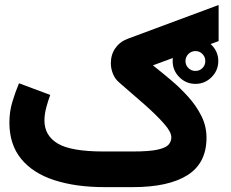

<svg xmlns="http://www.w3.org/2000/svg" viewBox="-20 -769 951 789"><path d="M689.5 -518.1Q689.5 -556.6 717 -584.2Q744.6 -611.8 783.2 -611.8Q821.8 -611.8 849.4 -584.2Q877 -556.6 877 -518.1Q877 -479.5 849.4 -451.9Q821.8 -424.3 783.2 -424.3Q744.6 -424.3 717 -451.9Q689.5 -479.5 689.5 -518.1ZM742.2 -518.1Q742.2 -501 754.2 -489.3Q766.1 -477.5 783.2 -477.5Q800.3 -477.5 812 -489.3Q823.7 -501 823.7 -518.1Q823.7 -535.2 812 -547.1Q800.3 -559.1 783.2 -559.1Q766.1 -559.1 754.2 -547.1Q742.2 -535.2 742.2 -518.1ZM524.9 -146.5Q593.8 -146.5 627.7 -154.1Q661.6 -161.6 672.9 -174.8Q684.1 -188 684.1 -204.6Q684.1 -227.1 653.3 -261.7Q622.6 -296.4 574 -339.4Q525.4 -382.3 470.7 -429.2Q452.6 -444.3 444.1 -465.8Q435.5 -487.3 435.5 -509.3Q435.5 -544.9 454.1 -571.3Q472.7 -597.7 505.4 -609.9L878.4 -748.5V-600.1L608.4 -500.5Q643.6 -472.7 681.9 -440.4Q720.2 -408.2 753.4 -371.3Q786.6 -334.5 807.6 -292.5Q828.6 -250.5 828.6 -203.1Q828.6 -98.6 750.5 -49.3Q672.4 0 525.4 0H410.2Q291.5 0 203.4 -28.6Q115.2 -57.1 66.9 -116.2Q18.6 -175.3 18.6 -265.6Q18.6 -310.1 30.8 -350.6Q43 -391.1 58.1 -426.8L186.5 -378.9Q178.2 -356.9 170.4 -328.4Q162.6 -299.8 162.6 -272.9Q163.1 -211.4 217.5 -179Q272 -146.5 405.3 -146.5Z"/></svg>

Font: Vazir Black UI
Style: Black-UI
Weight: 900
Designer: Saber Rastikerdar
Foundry: Saber Rastikerdar
Version: Version 30.1.0